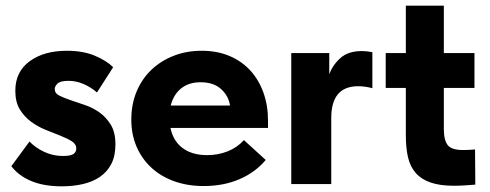

<svg xmlns="http://www.w3.org/2000/svg" viewBox="-20 -649 1726 677"><path d="M198 8Q135 8 90.5 -10.5Q46 -29 20 -63L84 -150Q105 -128 136 -113.5Q167 -99 202 -99Q229 -99 239 -106Q249 -113 249 -125Q249 -141 233 -151Q217 -161 193 -170.5Q169 -180 141.5 -191Q114 -202 90 -219.5Q66 -237 50 -263Q34 -289 34 -329Q34 -396 84.5 -433Q135 -470 216 -470Q273 -470 314.5 -452.5Q356 -435 379 -412L322 -323Q300 -342 274 -353Q248 -364 222 -364Q193 -364 183 -354.5Q173 -345 173 -335Q173 -320 189 -312Q205 -304 228.5 -296Q252 -288 280 -278.5Q308 -269 331.5 -252Q355 -235 371 -208.5Q387 -182 387 -140Q387 -99 372.5 -71Q358 -43 332.5 -25.5Q307 -8 272.5 0Q238 8 198 8Z M698 7Q641 7 594 -10Q547 -27 513.5 -58Q480 -89 461.5 -132Q443 -175 443 -227Q443 -282 462 -327Q481 -372 514.5 -403.5Q548 -435 593 -452.5Q638 -470 691 -470Q746 -470 789.5 -451.5Q833 -433 863 -400Q893 -367 909 -322Q925 -277 925 -224V-198H581Q591 -151 624.5 -126.5Q658 -102 710 -102Q749 -102 783 -115.5Q817 -129 840 -155L917 -85Q880 -41 824 -17Q768 7 698 7ZM687 -359Q646 -359 619 -337.5Q592 -316 582 -277H791Q786 -311 759.5 -335Q733 -359 687 -359Z M1256 -469Q1264 -469 1273.5 -468Q1283 -467 1293 -465V-338Q1282 -341 1269 -343Q1256 -345 1243 -345Q1148 -345 1148 -233V0H1007V-462H1141V-387Q1153 -420 1180.5 -444.5Q1208 -469 1256 -469Z M1340 -462H1411V-629H1545V-462H1653V-339H1545V-194Q1545 -155 1558.5 -137.5Q1572 -120 1613 -120Q1622 -120 1633 -120.5Q1644 -121 1655 -122L1656 2Q1642 3 1621.5 4.5Q1601 6 1581 6Q1531 6 1498 -5.5Q1465 -17 1445.5 -39.5Q1426 -62 1418.5 -95Q1411 -128 1411 -172V-339H1340Z"/></svg>

Font: Tilda Sans Extra Bold
Style: Regular
Weight: 800
Designer: ParaType Ltd
Foundry: ParaType Ltd
Version: Version 1.009